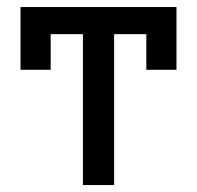

<svg xmlns="http://www.w3.org/2000/svg" viewBox="-20 -533 567 553"><path d="M488.3 -512.7V-332H401.4V-434.6H308.6V0H218.8V-434.6H126V-332H39.1V-512.7Z"/></svg>

Font: Cadman
Style: Regular
Weight: 400
Designer: Paul James MIller
Foundry: High-Logic / Made with FontCreator
Version: Version 2.114;March 28, 2021;FontCreator 13.0.0.2683 64-bit